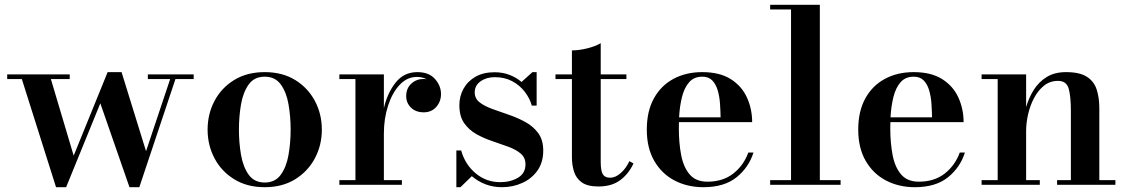

<svg xmlns="http://www.w3.org/2000/svg" viewBox="-20 -770 4696 800"><path d="M787 -460V-440.5H711L560.5 10H519.5L398 -339.5L255.5 10H213.5L71 -440.5H10V-460H270.5V-440.5H192L287 -121.5L428.5 -469.5H486.5L588.5 -140L689 -440.5H596V-460Z M1083 10Q1009.5 10 956 -23Q902.5 -56 873.8 -110.5Q845 -165 845 -230Q845 -295 873.8 -349.5Q902.5 -404 956 -436.8Q1009.5 -469.5 1083 -469.5Q1156.5 -469.5 1209.8 -436.8Q1263 -404 1292 -349.5Q1321 -295 1321 -230Q1321 -165 1292 -110.5Q1263 -56 1209.8 -23Q1156.5 10 1083 10ZM1083 -9.5Q1126.5 -9.5 1150 -42Q1173.5 -74.5 1182.2 -125Q1191 -175.5 1191 -230Q1191 -284.5 1182.2 -335Q1173.5 -385.5 1150 -418Q1126.5 -450.5 1083 -450.5Q1039.5 -450.5 1016.2 -418Q993 -385.5 984.2 -335Q975.5 -284.5 975.5 -230Q975.5 -175.5 984.2 -125Q993 -74.5 1016.2 -42Q1039.5 -9.5 1083 -9.5Z M1579.5 -460V-319.5Q1594 -382.5 1628.5 -426Q1663 -469.5 1719 -469.5Q1767 -469.5 1792.2 -441.2Q1817.5 -413 1817.5 -378Q1817.5 -347 1797.8 -324.5Q1778 -302 1745.5 -302Q1712.5 -302 1692.5 -321.5Q1672.5 -341 1672.5 -369.5Q1672.5 -402 1693.8 -421.5Q1715 -441 1745 -441Q1751.5 -441 1757.5 -440Q1739 -449.5 1717 -449.5Q1676 -449.5 1645 -416.2Q1614 -383 1596.8 -329.2Q1579.5 -275.5 1579.5 -214V-19.5H1654.5V0H1394V-19.5H1461V-440.5H1394V-460Z M1881.5 10V-143H1901.5Q1918 -84.5 1962 -47.8Q2006 -11 2064 -11Q2107 -11 2138.2 -29.5Q2169.5 -48 2169.5 -85.5Q2169.5 -113.5 2149.5 -130.2Q2129.5 -147 2098.2 -158.5Q2067 -170 2031.8 -181.8Q1996.5 -193.5 1965.2 -211Q1934 -228.5 1914 -257Q1894 -285.5 1894 -332Q1894 -368.5 1911 -399.8Q1928 -431 1960.8 -450Q1993.5 -469 2041 -469Q2074.5 -469 2103 -458Q2131.5 -447 2153 -428.5L2198.5 -469.5H2216V-330H2196Q2187.5 -360 2166.8 -387.2Q2146 -414.5 2114.5 -431.5Q2083 -448.5 2041.5 -448.5Q2007 -448.5 1982.5 -431.2Q1958 -414 1958 -385Q1958 -359.5 1978.5 -343.5Q1999 -327.5 2031.8 -315.8Q2064.5 -304 2101 -291.5Q2137.5 -279 2170 -261Q2202.5 -243 2223 -214.8Q2243.5 -186.5 2243.5 -142.5Q2243.5 -93.5 2219.5 -59.5Q2195.5 -25.5 2156.2 -7.8Q2117 10 2071 10Q2034.5 10 2002.8 -2.2Q1971 -14.5 1946 -36L1898.5 10Z M2473.5 7Q2428 7 2404.2 -10Q2380.5 -27 2371.8 -54.8Q2363 -82.5 2363 -114.5V-440.5H2294.5V-460H2363V-560Q2392.5 -560 2426.8 -568.5Q2461 -577 2483 -590V-460H2590V-440.5H2483V-95.5Q2483 -58 2491.8 -43.8Q2500.5 -29.5 2522 -29.5Q2544.5 -29.5 2566.5 -49Q2588.5 -68.5 2602.5 -98.5L2619.5 -89Q2600 -46.5 2564.8 -19.8Q2529.5 7 2473.5 7Z M2911 10Q2844 10 2790.5 -18Q2737 -46 2706 -99.8Q2675 -153.5 2675 -230Q2675 -306.5 2704.5 -360Q2734 -413.5 2786.2 -441.5Q2838.5 -469.5 2906 -469.5Q2979 -469.5 3025 -440.2Q3071 -411 3092.5 -363.2Q3114 -315.5 3114 -261H2809Q2808.5 -249 2808.5 -236Q2808.5 -174.5 2818.2 -123.8Q2828 -73 2853.8 -43Q2879.5 -13 2927.5 -13Q2992.5 -13 3035.8 -47.2Q3079 -81.5 3098 -134.5H3119.5Q3100 -72.5 3048.8 -31.2Q2997.5 10 2911 10ZM2906 -450.5Q2872 -450.5 2851.8 -427.8Q2831.5 -405 2821.8 -366.5Q2812 -328 2809.5 -281H2982.5Q2982 -308.5 2980 -338.2Q2978 -368 2970.5 -393.5Q2963 -419 2947.8 -434.8Q2932.5 -450.5 2906 -450.5Z M3396 -750V-19.5H3482.5V0H3189V-19.5H3276V-730.5H3189V-750Z M3792 10Q3725 10 3671.5 -18Q3618 -46 3587 -99.8Q3556 -153.5 3556 -230Q3556 -306.5 3585.5 -360Q3615 -413.5 3667.2 -441.5Q3719.5 -469.5 3787 -469.5Q3860 -469.5 3906 -440.2Q3952 -411 3973.5 -363.2Q3995 -315.5 3995 -261H3690Q3689.5 -249 3689.5 -236Q3689.5 -174.5 3699.2 -123.8Q3709 -73 3734.8 -43Q3760.5 -13 3808.5 -13Q3873.5 -13 3916.8 -47.2Q3960 -81.5 3979 -134.5H4000.5Q3981 -72.5 3929.8 -31.2Q3878.5 10 3792 10ZM3787 -450.5Q3753 -450.5 3732.8 -427.8Q3712.5 -405 3702.8 -366.5Q3693 -328 3690.5 -281H3863.5Q3863 -308.5 3861 -338.2Q3859 -368 3851.5 -393.5Q3844 -419 3828.8 -434.8Q3813.5 -450.5 3787 -450.5Z M4255.5 -460V-323.5Q4266 -361 4286.5 -394.2Q4307 -427.5 4340.2 -448.5Q4373.5 -469.5 4421.5 -469.5Q4478.5 -469.5 4508.5 -450.2Q4538.5 -431 4549.5 -397Q4560.5 -363 4560.5 -319.5V-19.5H4627.5V0H4384.5V-19.5H4442V-306Q4442 -369 4432.8 -401Q4423.5 -433 4388.5 -433Q4355 -433 4330.2 -413.2Q4305.5 -393.5 4288.8 -362Q4272 -330.5 4263.8 -294Q4255.5 -257.5 4255.5 -224V-19.5H4312.5V0H4070V-19.5H4137V-440.5H4070V-460Z"/></svg>

Font: Bodoni Moda SemiBold
Style: Regular
Weight: 600
Designer: Owen Earl
Foundry: indestructible type
Version: Version 2.005; ttfautohint (v1.8.4.7-5d5b)